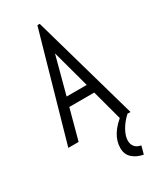

<svg xmlns="http://www.w3.org/2000/svg" viewBox="-216 -704 832 1000"><g transform="rotate(-30 200.0 -203.5)"><path d="M323 0 274 -182H124L75 0H13L193 -634H207L387 0ZM199 -461 139 -236H260ZM349 179 336 227Q297 220 272 197.5Q247 175 247 137Q247 54 344 -17L369 0Q337 29 318.5 62.5Q300 96 300 123Q300 144 311.5 159Q323 174 349 179Z"/></g></svg>

Font: Inconsolata Condensed
Style: Regular
Weight: 400
Width: 3
Monospace: yes
Designer: Raph Levien, Cyreal, Brenton Simpson
Foundry: Raph Levien, Cyreal, Google
Version: Version 3.000; ttfautohint (v1.8.2.53-6de2)